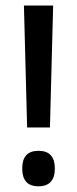

<svg xmlns="http://www.w3.org/2000/svg" viewBox="-20 -659 277 690"><path d="M159.5 -201H77.5L66 -639H171ZM118.5 10.5Q88.5 10.5 74.2 -5.8Q60 -22 60 -51V-56Q60 -85 74.2 -101Q88.5 -117 118.5 -117Q148 -117 162.5 -101Q177 -85 177 -56V-51Q177 -22 162.5 -5.8Q148 10.5 118.5 10.5Z"/></svg>

Font: Anek Latin Medium Medium
Style: Regular
Weight: 500
Version: Version 1.003